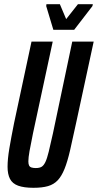

<svg xmlns="http://www.w3.org/2000/svg" viewBox="-20 -886 466 914"><path d="M139 8Q94 8 66.5 -2Q39 -12 27.5 -34.5Q16 -57 16 -92Q16 -129 24.5 -179.5Q33 -230 47 -300L130 -688H231L137 -251Q126 -198 120.5 -166.5Q115 -135 115 -118Q115 -105 118.5 -98Q122 -91 130.5 -88.5Q139 -86 150 -86Q168 -86 178 -92Q188 -98 196 -114.5Q204 -131 212 -164Q220 -197 232 -251L324 -688H426L342 -299Q326 -224 313.5 -170Q301 -116 287 -81.5Q273 -47 254.5 -27.5Q236 -8 208.5 0Q181 8 139 8ZM234 -744 200 -857 201 -866H265L295 -795L351 -866H422L420 -857L333 -744Z"/></svg>

Font: Saira UltraCondensed
Style: Bold Italic
Weight: 700
Width: 1
Italic angle: -12°
Designer: Hector Gatti with collaboration of the Omnibus-Type team
Foundry: Omnibus-Type
Version: Version 1.101